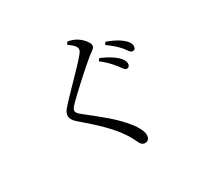

<svg xmlns="http://www.w3.org/2000/svg" viewBox="-175 -1013 1350 1298"><g transform="rotate(-30 500.0 -364.0)"><path d="M749 -432C766 -432 775 -442 775 -460C775 -479 764 -497 740 -520C714 -543 676 -567 625 -588L611 -571C653 -539 682 -507 703 -481C724 -456 735 -432 749 -432ZM844 -515C859 -515 868 -524 868 -541C868 -563 856 -582 830 -603C806 -624 768 -644 716 -663L703 -645C748 -613 773 -589 796 -564C817 -538 827 -515 844 -515ZM537 -710C537 -698 531 -688 514 -668C468 -612 320 -468 270 -409C254 -392 244 -374 244 -356C244 -334 257 -313 283 -292C404 -189 476 -117 523 -46C551 -4 560 21 571 41C578 54 590 65 606 65C631 65 644 48 644 22C644 -7 623 -46 595 -82C524 -172 437 -237 334 -319C312 -336 300 -349 300 -362C300 -374 306 -385 335 -414C377 -456 509 -578 576 -632C611 -658 628 -666 628 -687C628 -711 591 -753 556 -772C536 -783 518 -788 494 -793L482 -774C523 -746 537 -727 537 -710Z"/></g></svg>

Font: Source Han Serif
Style: Regular
Weight: 400
Designer: Ryoko NISHIZUKA 西塚涼子 (kana & ideographs); Frank Grießhammer (Latin, Greek & Cyrillic); Wenlong ZHANG 张文龙 (bopomofo); San
Foundry: Adobe Systems Incorporated
Version: Version 1.001;PS 1.001;hotconv 16.6.54;makeotf.lib2.5.65590